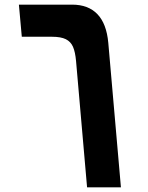

<svg xmlns="http://www.w3.org/2000/svg" viewBox="-20 -629 640 828"><path d="M204 -470.5H74L61.5 -609H291Q360.5 -609 400 -568Q439.5 -527 447 -444.5L501.5 179H355.5L308 -365.5Q304.5 -405 294.8 -427.2Q285 -449.5 263.8 -460Q242.5 -470.5 204 -470.5Z"/></svg>

Font: JuliaMono ExtraBold
Style: Italic
Weight: 800
Italic angle: -9°
Monospace: yes
Designer: cormullion
Foundry: corm
Version: Version 0.057; ttfautohint (v1.8.4)